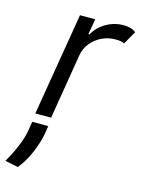

<svg xmlns="http://www.w3.org/2000/svg" viewBox="-179 -625 723 984"><g transform="rotate(15 182.0 -133.0)"><path d="M31.2 0 122.2 -545.5H203.1L188.9 -463.1H194.6Q215.9 -503.6 259.1 -528.8Q302.2 -554 352.3 -554Q395.6 -554 417.6 -534.1L377.8 -464.5Q362.9 -473 331 -473Q291.2 -473 257.3 -456.3Q223.4 -439.6 200.6 -410.9Q177.9 -382.1 171.9 -345.2L115.1 0ZM112.2 45.5 105.1 89.5Q96.6 136.4 73.2 191.6Q49.7 246.8 15.6 288.4L-54 274.1Q-28.4 231.5 -7.5 181.5Q13.5 131.4 19.9 90.9L27 45.5Z"/></g></svg>

Font: Inter UI
Style: Italic
Weight: 400
Italic angle: -9.39999°
Designer: Rasmus Andersson
Foundry: rsms
Version: 3.2;8d6f07862